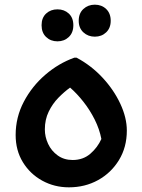

<svg xmlns="http://www.w3.org/2000/svg" viewBox="-20 -792 610 822"><path d="M47 -214Q47 -290 82 -356.5Q117 -423 174 -472Q231 -521 298 -545H308Q370 -512 418.5 -460Q467 -408 495 -348Q523 -288 523 -233Q523 -162 489.5 -107Q456 -52 400 -21Q344 10 275 10Q213 10 161 -18.5Q109 -47 78 -97.5Q47 -148 47 -214ZM172 -238Q172 -206 186 -176Q200 -146 227 -126.5Q254 -107 291 -107Q336 -107 367 -134Q398 -161 414 -197Q406 -239 385.5 -280Q365 -321 337 -356.5Q309 -392 280 -417Q255 -399 230 -373.5Q205 -348 188.5 -314Q172 -280 172 -238ZM386 -635Q357 -635 337 -653.5Q317 -672 317 -703Q317 -735 337 -753.5Q357 -772 386 -772Q415 -772 434.5 -753.5Q454 -735 454 -703Q454 -672 434.5 -653.5Q415 -635 386 -635ZM226 -615Q197 -615 177.5 -633.5Q158 -652 158 -684Q158 -716 177.5 -734Q197 -752 226 -752Q255 -752 274.5 -734Q294 -716 294 -684Q294 -652 274.5 -633.5Q255 -615 226 -615Z"/></svg>

Font: Kufam SemiBold
Style: Regular
Weight: 600
Designer: Wael Morcos, Artur Schmal
Foundry: Original Type
Version: Version 1.300; ttfautohint (v1.8.3)